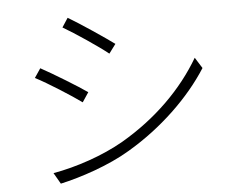

<svg xmlns="http://www.w3.org/2000/svg" viewBox="-53 -819 1107 898"><g transform="rotate(-5 500.0 -370.0)"><path d="M296 -755 268 -712C322 -681 433 -606 476 -571L508 -614C469 -643 351 -723 296 -755ZM167 -37 197 15C292 -6 426 -50 526 -110C684 -203 820 -334 904 -466L872 -517C790 -377 663 -250 500 -155C403 -99 276 -56 167 -37ZM148 -531 119 -488C176 -459 287 -388 332 -355L362 -400C323 -428 202 -502 148 -531Z"/></g></svg>

Font: Source Han Sans SC Light
Style: Regular
Weight: 300
Designer: Ryoko NISHIZUKA (kana & ideographs); Paul D. Hunt (Latin, Greek & Cyrillic); Wenlong ZHANG (bopomofo); Sandoll Communica
Foundry: Adobe Systems Incorporated
Version: Version 1.004;PS 1.004;hotconv 1.0.82;makeotf.lib2.5.63406